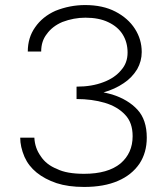

<svg xmlns="http://www.w3.org/2000/svg" viewBox="-20 -730 646 760"><path d="M283 -387V-351Q347 -351 389 -364Q435 -377 470 -401Q502 -422 523 -456Q541 -488 541 -524Q541 -574 514 -616Q487 -658 437 -684Q387 -710 317 -710Q256 -710 199 -687Q148 -664 119 -622Q90 -581 90 -526H143Q143 -567 165 -595Q187 -626 227 -643Q272 -660 318 -660Q372 -660 409 -642Q447 -624 466 -593Q485 -562 485 -522Q485 -481 460 -453Q435 -422 390 -405Q344 -387 283 -387ZM313 10Q392 10 447 -14Q501 -37 532 -82Q561 -126 561 -185Q561 -256 524 -296Q487 -336 424 -356Q361 -374 283 -374V-338Q344 -338 395 -323Q445 -308 475 -276Q505 -245 505 -191Q505 -124 457 -83Q407 -42 313 -42Q244 -42 206 -61Q163 -78 141 -112Q118 -144 116 -185H60Q60 -149 77 -109Q93 -73 125 -47Q157 -21 204 -5Q250 10 313 10Z"/></svg>

Font: NM-font
Style: Light
Weight: 500
Designer: ""
Foundry: ""
Version: ""